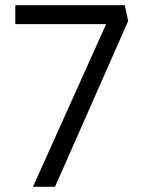

<svg xmlns="http://www.w3.org/2000/svg" viewBox="-20 -720 556 740"><path d="M107 0 389 -627H39V-700H461L474 -639L192 0Z"/></svg>

Font: Mach Light
Style: Regular
Weight: 300
Version: Version 1.002